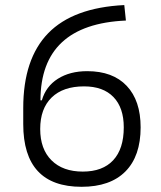

<svg xmlns="http://www.w3.org/2000/svg" viewBox="-20 -716 626 746"><path d="M296.9 9.8Q70.3 9.8 70.3 -233.9V-296.4Q70.3 -487.3 167.2 -586.9Q264.2 -686.5 462.9 -696.3L469.2 -636.2Q137.7 -621.6 137.2 -326.2H142.6Q158.2 -380.4 204.8 -409.9Q251.5 -439.5 318.8 -439.5Q418.5 -439.5 472.4 -382.3Q526.4 -325.2 526.4 -221.2Q526.4 -109.4 467.3 -49.8Q408.2 9.8 296.9 9.8ZM301.8 -49.3Q378.9 -49.3 419.9 -93.5Q460.9 -137.7 460.9 -221.2Q460.9 -297.4 420.9 -338.9Q380.9 -380.4 306.6 -380.4Q225.1 -380.4 180.7 -337.2Q136.2 -293.9 136.2 -214.8Q136.2 -136.7 180.2 -93Q224.1 -49.3 301.8 -49.3Z"/></svg>

Font: CaskaydiaMono NF Light
Style: Regular
Weight: 300
Designer: Aaron Bell
Foundry: Saja Typeworks
Version: Version 2111.001; ttfautohint (v1.8.4);Nerd Fonts 3.1.1